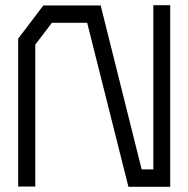

<svg xmlns="http://www.w3.org/2000/svg" viewBox="-20 -720 726 740"><path d="M475 0 316 -632H180L116 -548V-1H50V-571L147 -699H368L526 -67H571V-700H636V0Z"/></svg>

Font: Turret Road Medium
Style: Regular
Weight: 500
Designer: Noponies
Foundry: Noponies
Version: Version 1.001; ttfautohint (v1.8)